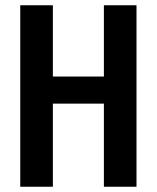

<svg xmlns="http://www.w3.org/2000/svg" viewBox="-20 -710 596 730"><path d="M499 -690V0H375V-316H181V0H57V-690H181V-419H375V-690Z"/></svg>

Font: Exo 2 Semi Bold Condensed
Style: Regular
Weight: 600
Width: 3
Designer: Natanael Gama
Version: Version 1.001;PS 001.001;hotconv 1.0.70;makeotf.lib2.5.58329